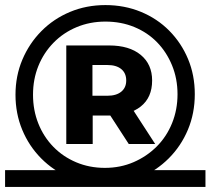

<svg xmlns="http://www.w3.org/2000/svg" viewBox="-22 -723 829 756"><path d="M-2 13V-53H787V13ZM391 3Q316 3 252 -24Q188 -51 140 -99.5Q92 -148 65.5 -212Q39 -276 39 -350Q39 -424 66 -488Q93 -552 141 -600.5Q189 -649 253.5 -676Q318 -703 393 -703Q468 -703 532.5 -676.5Q597 -650 644.5 -602Q692 -554 718.5 -490.5Q745 -427 745 -352Q745 -277 718 -212.5Q691 -148 642.5 -99.5Q594 -51 530 -24Q466 3 391 3ZM391 -62Q452 -62 504 -84.5Q556 -107 595 -146Q634 -185 655.5 -238Q677 -291 677 -352Q677 -413 655.5 -465.5Q634 -518 596.5 -556.5Q559 -595 507 -616.5Q455 -638 393 -638Q332 -638 279.5 -616Q227 -594 188.5 -554.5Q150 -515 129 -463Q108 -411 108 -350Q108 -289 129 -236.5Q150 -184 188 -145Q226 -106 278 -84Q330 -62 391 -62ZM239 -156V-544H408Q487 -544 532 -507Q577 -470 577 -406Q577 -339 532 -303.5Q487 -268 408 -268H343V-156ZM342 -346H401Q436 -346 455.5 -362Q475 -378 475 -406Q475 -435 455.5 -451Q436 -467 401 -467H342ZM485 -156 389 -304H493L589 -156Z"/></svg>

Font: Montserrat Underline Thin
Style: Bold
Weight: 700
Version: Version 9.000